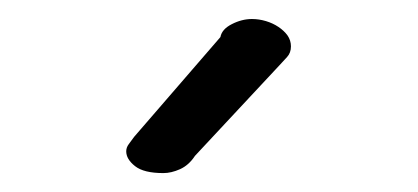

<svg xmlns="http://www.w3.org/2000/svg" viewBox="-20 -624 440 202"><path d="M185.1 -460Q178.7 -450.2 169.4 -446Q160.2 -441.9 151.9 -441.9Q131.3 -441.9 122.1 -449.2Q112.8 -456.5 112.8 -464.8Q112.8 -468.8 115.5 -472.4Q118.2 -476.1 121.1 -480L211.9 -585Q213.4 -593.3 223.9 -598.6Q234.4 -604 245.1 -604Q252.4 -604 259.8 -601.8Q267.1 -599.6 272.9 -595.7Q278.8 -591.8 282.5 -586.7Q286.1 -581.5 286.1 -575.2Q286.1 -568.4 282 -564Q277.8 -559.6 273.9 -555.2Z"/></svg>

Font: Grand Hotel
Style: Regular
Weight: 400
Designer: Brian J. Bonislawsky & Jim Lyles for Astigmatic (AOETI)
Foundry: Astigmatic (AOETI)
Version: Version 001.000